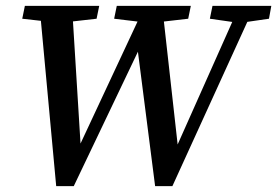

<svg xmlns="http://www.w3.org/2000/svg" viewBox="-20 -631 947 656"><path d="M56 -567 65 -611H319L310 -567L195 -554H172ZM172 5 115 -611H226L257 -110L217 -59L475 -611H534L590 -110L552 -59L798 -611H850L569 5H510L446 -495L484 -523L232 5ZM370 -567 379 -611H632L623 -567L510 -554H478ZM697 -567 706 -611H907L899 -567L809 -554H788Z"/></svg>

Font: Lisu Bosa
Style: Bold Italic
Weight: 700
Italic angle: -19°
Designer: David Morse, Annie Olsen, Victor Gaultney, Frank Grießhammer (Latin)
Foundry: SIL International
Version: Version 2.000